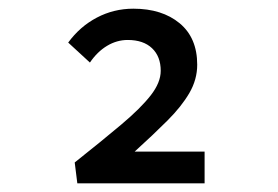

<svg xmlns="http://www.w3.org/2000/svg" viewBox="-20 -807 640 442"><path d="M158 -385 152 -433Q215 -483 259.5 -520.5Q304 -558 327 -587.5Q350 -617 350 -644Q350 -677 330 -696Q310 -715 274 -715Q249 -715 226.5 -701.5Q204 -688 187 -663L137 -709Q164 -746 203 -766.5Q242 -787 287 -787Q353 -787 393.5 -753.5Q434 -720 434 -658Q434 -624 416 -593Q398 -562 365.5 -529.5Q333 -497 290 -458H451V-385Z"/></svg>

Font: Source Code Pro SemiBold
Style: Regular
Weight: 600
Monospace: yes
Designer: Paul D. Hunt, Teo Tuominen
Foundry: Adobe Systems Incorporated
Version: Version 1.018;hotconv 1.0.116;makeotfexe 2.5.65601